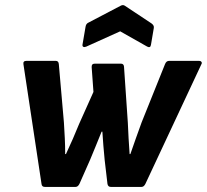

<svg xmlns="http://www.w3.org/2000/svg" viewBox="-20 -734 812 754"><path d="M156 0Q144 0 143 -12L72 -482Q70 -495 84 -495H199Q210 -495 211 -482L231 -253Q233 -222 234.5 -191Q236 -160 236 -129H239Q253 -159 266 -188.5Q279 -218 291 -248L347 -373L340 -470Q339 -484 352 -484H455Q466 -484 467 -472L482 -252Q483 -221 485 -190.5Q487 -160 489 -129H492Q502 -159 513.5 -190.5Q525 -222 536 -253L628 -482Q633 -495 644 -495H762Q768 -495 771 -491Q774 -487 771 -482L551 -12Q545 0 536 0H415Q404 0 402 -12L391 -106Q388 -134 386 -161.5Q384 -189 382 -217H379Q368 -189 356.5 -161.5Q345 -134 334 -107L292 -12Q286 0 277 0ZM319 -551Q312 -548 307.5 -550Q303 -552 304 -559L316 -629Q318 -641 327 -645L453 -711Q463 -717 471 -711L575 -642Q586 -634 584 -624L573 -559Q571 -544 558 -551L452 -611Z"/></svg>

Font: Sofia Sans ExtraBold
Style: Italic
Weight: 800
Italic angle: -9°
Designer: Botio Nikoltchev, Ani Petrova
Foundry: lettersoup
Version: Version 4.100; ttfautohint (v1.8.4.7-5d5b)